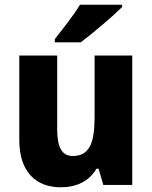

<svg xmlns="http://www.w3.org/2000/svg" viewBox="-20 -786 646 816"><path d="M499 -756V-766H320C293 -721 246 -662 213 -620V-606H323C374 -644 462 -719 499 -756ZM542 -550H382V-290C382 -183 363 -123 289 -123C242 -123 223 -162 223 -238V-550H62V-191C62 -56 132 10 239 10C303 10 359 -15 390 -69H399L419 0H542Z"/></svg>

Font: Noto Sans Lao SemiCondensed ExtraBold
Style: Regular
Weight: 800
Width: 4
Designer: Monotype Design Team
Foundry: Monotype Imaging Inc.
Version: Version 2.003